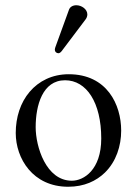

<svg xmlns="http://www.w3.org/2000/svg" viewBox="-20 -702 522 732"><path d="M271 -682C258 -682 247 -676 243 -665L191 -522C190 -519 189 -515 189 -512C189 -505 195 -499 203 -499C207 -499 212 -503 215 -507L307 -629C311 -634 313 -642 313 -647C313 -667 291 -682 271 -682ZM40 -195C40 -98 105 10 240 10C301 10 347 -12 380 -44C423 -86 442 -146 442 -204C442 -303 388 -419 242 -419C179 -419 128 -393 93 -352C58 -311 40 -255 40 -195ZM228 -396C310 -396 366 -311 366 -174C366 -54 299 -13 254 -13C155 -13 116 -144 116 -217C116 -300 142 -396 228 -396Z"/></svg>

Font: Libertinus Serif Display
Style: Regular
Weight: 400
Designer: Philipp H. Poll
Foundry: Khaled Hosny
Version: Version 6.1